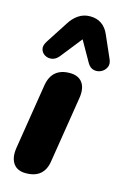

<svg xmlns="http://www.w3.org/2000/svg" viewBox="-121 -840 590 905"><g transform="rotate(15 174.0 -387.5)"><path d="M100 9Q58 9 39 -18.5Q20 -46 27 -94L78 -413Q85 -457 110.5 -479Q136 -501 180 -501Q222 -501 241.5 -474Q261 -447 253 -398L202 -79Q196 -35 170.5 -13Q145 9 100 9ZM342 -615Q353 -592 345 -574.5Q337 -557 320 -548.5Q303 -540 284.5 -544Q266 -548 254 -568L196 -670L113 -565Q98 -547 79.5 -544Q61 -541 45.5 -550Q30 -559 25.5 -576Q21 -593 35 -615L103 -720Q122 -751 147 -767.5Q172 -784 203 -784Q236 -784 259 -768Q282 -752 295 -722Z"/></g></svg>

Font: Nunito ExtraLight Black
Style: Italic
Weight: 900
Italic angle: -9°
Version: Version 3.602